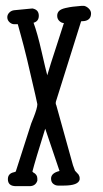

<svg xmlns="http://www.w3.org/2000/svg" viewBox="-20 -644 352 658"><path d="M184 -58 135 -203Q101 -95 91 -56L94 -53Q108 -46 108 -32V-25Q102 -6 81 -6H35Q7 -6 7 -30Q7 -50 29 -54L34 -56L87 -221Q89 -226 95 -241Q101 -256 104.5 -268Q108 -280 108 -287L101 -319Q69 -461 52 -521L41 -561H29Q20 -561 12.5 -568Q5 -575 5 -585Q5 -594 12 -601Q19 -608 29 -609L91 -615Q113 -611 113 -590Q113 -571 95 -566Q108 -531 122.5 -467.5Q137 -404 142 -386Q152 -421 172.5 -483Q193 -545 199 -565Q191 -565 183.5 -572Q176 -579 176 -590Q176 -600 182.5 -606.5Q189 -613 204.5 -616.5Q220 -620 229.5 -621Q239 -622 260 -624H268Q277 -622 284.5 -614.5Q292 -607 292 -598Q292 -576 270 -572L258 -571L172 -297Q171 -295 171 -290Q171 -287 173 -283L230 -78L237 -59L249 -46Q253 -39 253 -35V-29Q249 -8 198 -8H179Q170 -8 162.5 -14Q155 -20 155 -32Q155 -51 184 -58Z"/></svg>

Font: Because We Build
Style: Regular
Weight: 400
Designer: Liz Wetzel, Aaron Williamson, Russ McMullin
Foundry: Red Hat
Version: Version 1.000